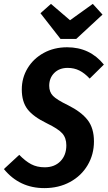

<svg xmlns="http://www.w3.org/2000/svg" viewBox="-45 -951 554 987"><path d="M489 -619 416 -547Q390 -575 363 -588.5Q336 -602 303 -602Q260 -602 234 -576Q208 -550 208 -510Q208 -478 227.5 -458Q247 -438 305 -410Q373 -376 405.5 -334Q438 -292 438 -224Q438 -157 405.5 -102Q373 -47 315 -15.5Q257 16 183 16Q55 16 -25 -82L54 -155Q85 -123 115 -107Q145 -91 185 -91Q235 -91 265.5 -122Q296 -153 296 -204Q296 -242 275 -265.5Q254 -289 196 -317Q126 -351 96.5 -389.5Q67 -428 67 -491Q67 -551 97 -600.5Q127 -650 180 -679Q233 -708 300 -708Q417 -708 489 -619ZM432 -931 482 -876 347 -751H266L163 -883L217 -931L315 -847Z"/></svg>

Font: Fira Sans Extra Condensed SemiBold
Style: Italic
Weight: 600
Width: 3
Italic angle: -8°
Designer: Carrois Corporate & Edenspiekermann AG
Foundry: Carrois Corporate GbR & Edenspiekermann AG
Version: Version 4.203